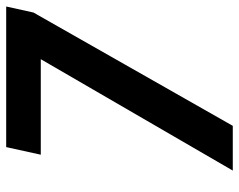

<svg xmlns="http://www.w3.org/2000/svg" viewBox="-94 -660 754 605"><g transform="rotate(-90 282.5 -357.0)"><path d="M48 0 399 -605H98L122 -714H565L546 -628L189 0Z"/></g></svg>

Font: Noto Sans Display SemiBold
Style: Italic
Weight: 600
Italic angle: -12°
Designer: Monotype Design Team
Foundry: Monotype Imaging Inc.
Version: Version 2.003